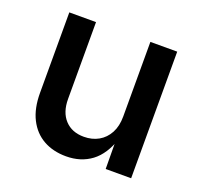

<svg xmlns="http://www.w3.org/2000/svg" viewBox="-102 -659 810 778"><g transform="rotate(20 303.0 -269.5)"><path d="M256.8 6.8Q200.7 6.8 158.7 -16.8Q116.7 -40.5 93.5 -86.4Q70.3 -132.3 70.3 -198.7V-545.9H185.5V-214.8Q185.5 -157.2 215.6 -124.8Q245.6 -92.3 297.4 -92.3Q333 -92.3 360.6 -107.9Q388.2 -123.5 404.1 -153.1Q419.9 -182.6 419.9 -224.1V-545.9H535.6V0H425.8L424.8 -134.3H435.1Q411.1 -61 365.7 -27.1Q320.3 6.8 256.8 6.8Z"/></g></svg>

Font: Inter
Style: 540
Weight: 540
Designer: Rasmus Andersson
Foundry: rsms
Version: Version 4.001;git-66647c0bb